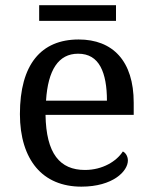

<svg xmlns="http://www.w3.org/2000/svg" viewBox="-20 -695 575 725"><path d="M274.9 -492.2C315.4 -492.2 342.3 -474.6 359.4 -443.4C376.5 -412.1 383.8 -367.7 383.8 -314.9H153.8C161.1 -430.7 200.7 -492.2 274.9 -492.2ZM55.2 -264.2C55.2 -177.7 77.1 -108.9 116.7 -62C156.2 -15.1 214.8 9.8 287.1 9.8C406.7 9.8 462.9 -48.8 462.9 -88.9C462.9 -106 453.1 -119.1 443.8 -123C420.4 -86.4 367.7 -53.2 300.8 -53.2C206.1 -53.2 154.3 -114.7 151.9 -261.2H484.9V-307.1C484.9 -464.8 405.8 -545.9 276.9 -545.9C134.8 -545.9 55.2 -451.2 55.2 -264.2ZM127.9 -616.2H418V-675.3H127.9Z"/></svg>

Font: The Erased English
Style: Regular
Weight: 400
Designer: Monotype Design team + ligartures altered by 180 Amsterdam
Foundry: Monotype Imaging Inc.
Version: Version 1.030;Glyphs 3.1.2 (3151)